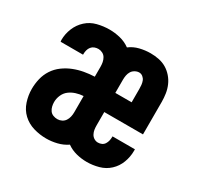

<svg xmlns="http://www.w3.org/2000/svg" viewBox="-122 -668 837 816"><g transform="rotate(30 297.0 -260.0)"><path d="M194 8Q162 8 131.5 -1Q101 -10 78.5 -31Q56 -52 46 -82.5Q36 -113 36 -144Q36 -170 42 -195Q48 -220 62 -241.5Q76 -263 97 -278.5Q118 -294 142 -303.5Q166 -313 191 -317.5Q216 -322 242 -323V-372Q242 -383 240 -393.5Q238 -404 232.5 -413.5Q227 -423 217 -428Q207 -433 197 -433Q187 -433 178 -429.5Q169 -426 163 -418.5Q157 -411 154.5 -401.5Q152 -392 152 -382V-379H42Q42 -381 41.5 -383Q41 -385 41 -387Q41 -417 52.5 -445Q64 -473 86 -493Q108 -513 137.5 -520.5Q167 -528 197 -528Q223 -528 249.5 -521.5Q276 -515 298 -499Q319 -515 345.5 -521.5Q372 -528 398 -528Q419 -528 439 -524Q459 -520 476 -510Q493 -500 506.5 -484.5Q520 -469 528 -450.5Q536 -432 539 -412Q542 -392 542 -372V-213H352V-148Q352 -137 353.5 -127Q355 -117 360 -107.5Q365 -98 374 -92.5Q383 -87 393 -87Q403 -87 411.5 -91Q420 -95 425 -103Q430 -111 432 -120Q434 -129 434 -138V-141H544V-133Q544 -104 533.5 -76Q523 -48 501.5 -28Q480 -8 451 0Q422 8 393 8Q367 8 341.5 1.5Q316 -5 295 -20Q273 -5 246.5 1.5Q220 8 194 8ZM352 -307H432V-372Q432 -382 431 -392Q430 -402 426.5 -411Q423 -420 415 -426.5Q407 -433 397 -433Q387 -433 377 -427.5Q367 -422 361.5 -413Q356 -404 354 -393.5Q352 -383 352 -372ZM194 -87Q205 -87 215 -92Q225 -97 231 -106Q237 -115 239.5 -126Q242 -137 242 -148V-228Q224 -227 206.5 -221.5Q189 -216 175 -205.5Q161 -195 153.5 -178Q146 -161 146 -143Q146 -133 148.5 -122.5Q151 -112 157 -103.5Q163 -95 173 -91Q183 -87 194 -87Z"/></g></svg>

Font: Iosevka QP
Style: Bold
Weight: 700
Designer: Belleve Invis
Foundry: Belleve Invis
Version: Version 20.0.0; ttfautohint (v1.8.4)